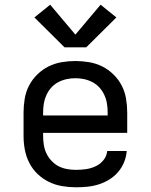

<svg xmlns="http://www.w3.org/2000/svg" viewBox="-20 -787 640 815"><path d="M302 8Q273 8 243.5 3Q214 -2 187.5 -15Q161 -28 139.5 -48.5Q118 -69 104.5 -95.5Q91 -122 85.5 -151Q80 -180 80 -210V-310Q80 -339 85 -368.5Q90 -398 103.5 -424Q117 -450 138.5 -471Q160 -492 186 -505Q212 -518 241.5 -523Q271 -528 300 -528Q329 -528 358.5 -523Q388 -518 414 -505Q440 -492 461.5 -471Q483 -450 496.5 -424Q510 -398 515 -368.5Q520 -339 520 -310V-223H163V-210Q163 -191 166 -172Q169 -153 177 -136Q185 -119 198.5 -104.5Q212 -90 228.5 -81.5Q245 -73 264 -69.5Q283 -66 302 -66Q324 -66 345 -69Q366 -72 385.5 -81Q405 -90 419 -107Q433 -124 435 -146H518Q516 -121 506.5 -98Q497 -75 481 -56.5Q465 -38 444 -25Q423 -12 399.5 -4.5Q376 3 351.5 5.5Q327 8 302 8ZM163 -297H437V-310Q437 -329 434 -347.5Q431 -366 423 -383.5Q415 -401 402.5 -415Q390 -429 373 -438Q356 -447 337.5 -451Q319 -455 300 -455Q281 -455 262.5 -451Q244 -447 227 -438Q210 -429 197.5 -415Q185 -401 177 -383.5Q169 -366 166 -347.5Q163 -329 163 -310ZM346 -586H254L126 -713L193 -767L300 -640L407 -767L474 -713Z"/></svg>

Font: Zed Sans Extended
Style: Regular
Weight: 400
Width: 7
Designer: Belleve Invis
Foundry: Belleve Invis
Version: Version 1.0.0; ttfautohint (v1.8.4)